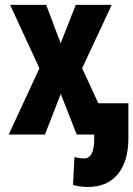

<svg xmlns="http://www.w3.org/2000/svg" viewBox="-20 -548 543 782"><path d="M502.9 -127.4V21.5Q501 113.8 458 163.6Q415 213.4 338.4 213.4Q304.7 213.4 277.3 205.1L283.2 91.3Q302.2 97.2 323.2 97.2Q362.8 97.2 363.8 20V0H292.5L227.5 -165.5L163.1 0H15.6L140.6 -270L21 -528.3H168L227.1 -371.6L288.6 -528.3H435.1L314.5 -270L380.4 -127.4Z"/></svg>

Font: RobotoCondensed-Bold
Style: Bold
Weight: 700
Designer: Google
Version: Version 2.001240; 2014